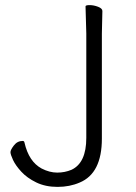

<svg xmlns="http://www.w3.org/2000/svg" viewBox="-20 -720 532 752"><path d="M381 -677 379 -588V-177Q379 -41 292 -5Q253 12 205.5 12Q158 12 122 -5.5Q86 -23 63.5 -47.5Q41 -72 31 -93.5Q21 -115 21 -124Q21 -133 34.5 -150.5Q48 -168 69 -168Q75 -168 76 -161Q93 -87 143 -60Q174 -44 204 -44Q234 -44 260 -55Q318 -82 318 -180V-589L315 -695Q315 -700 331 -700Q347 -700 364 -693.5Q381 -687 381 -677Z"/></svg>

Font: LXGW WenKai Light
Style: Regular
Weight: 300
Designer: LXGW / Fontworks Inc.
Foundry: LXGW / Fontworks Inc.
Version: Version 1.501; October 10, 2024